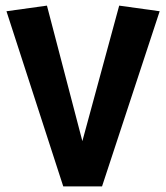

<svg xmlns="http://www.w3.org/2000/svg" viewBox="-20 -664 591 683"><path d="M548 -624 343 -1H205L3 -624L147 -644L273 -162L404 -644Z"/></svg>

Font: FiraGOUPP
Style: Bold
Weight: 700
Designer: bBox Type
Foundry: bBox Type GmbH
Version: Version 1.001